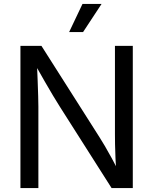

<svg xmlns="http://www.w3.org/2000/svg" viewBox="-20 -962 784 982"><path d="M84.5 0V-727.5H191.9L488.8 -260.3Q500 -243.2 516.1 -215.6Q532.2 -188 551 -153.8Q569.8 -119.6 587.9 -81.5L575.7 -77.6Q572.3 -116.2 570.6 -153.8Q568.8 -191.4 568.4 -223.4Q567.9 -255.4 567.9 -275.9V-727.5H659.2V0H550.8L286.6 -415.5Q270 -441.9 251.7 -472.2Q233.4 -502.4 209.7 -543.9Q186 -585.4 152.8 -644L168.5 -649.4Q170.9 -594.7 172.6 -549.1Q174.3 -503.4 175.3 -469.7Q176.3 -436 176.3 -416.5V0ZM333.5 -797.9 401.9 -941.9H499.5L404.8 -797.9Z"/></svg>

Font: Inter 18pt
Style: Regular
Weight: 400
Designer: Rasmus Andersson
Foundry: rsms
Version: Version 4.001;git-66647c0bb